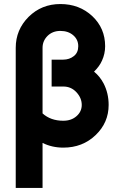

<svg xmlns="http://www.w3.org/2000/svg" viewBox="-20 -732 595 952"><path d="M279.3 -712Q186 -712 121.7 -648.3Q58 -584.3 58 -495V200H191V-23.3Q238 0 293.7 0Q389.3 0 454.3 -62.3Q518.7 -124 518.7 -211.7Q518.7 -269.7 493.7 -318.3Q475 -353.7 446.3 -376.7Q459.3 -389.7 469.2 -403Q479 -416.3 485.7 -431.3Q501.3 -465.3 501.3 -503Q501.3 -591.7 438 -651.7Q373.7 -712 279.3 -712ZM191 -169.7V-495Q191 -529.3 216 -554.3Q241 -578.7 279.3 -578.7Q318.3 -578.7 343.3 -557Q368 -535.7 368 -503Q368 -471 346.3 -454Q324 -436.3 293.7 -436.3H236V-303H293.7Q333 -303 359.3 -274.3Q385.3 -246 385.3 -211.7Q385.3 -178.7 359.7 -156.3Q334 -133.3 293.7 -133.3Q231.3 -133.3 191 -169.7Z"/></svg>

Font: Unageo Variable
Style: Regular
Weight: 300
Designer: Richard Sepsi
Foundry: Richard Sepsi
Version: Version 2.200